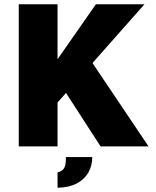

<svg xmlns="http://www.w3.org/2000/svg" viewBox="-20 -687 734 901"><path d="M243 -198 176 -303 430 -667H658ZM68 0V-667H250V0ZM394 -421 677 0H452L254 -306ZM250 194V122Q266 118 274.5 110Q283 102 286.5 87Q290 72 289 50H413Q413 91 394.5 123Q376 155 340 174Q304 193 250 194Z"/></svg>

Font: Maven Pro ExtraBold
Style: Regular
Weight: 800
Designer: Joe Prince
Foundry: Joe Prince
Version: Version 2.100